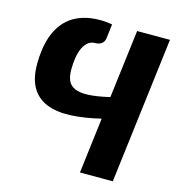

<svg xmlns="http://www.w3.org/2000/svg" viewBox="-108 -828 857 923"><g transform="rotate(15 320.0 -366.5)"><path d="M536.5 0H373L407 -277Q322 -256.5 253.8 -254Q185.5 -251.5 137.8 -271.5Q90 -291.5 64.5 -335.5Q39 -379.5 39 -451.5Q39 -486.5 43.8 -521.2Q48.5 -556 59.2 -587.2Q70 -618.5 88 -645.2Q106 -672 132.5 -691.5Q159 -711 195 -722Q231 -733 278 -733Q296.5 -733 310.8 -731.5Q325 -730 338 -727.5L329.5 -657.5Q328 -645.5 323 -638.2Q318 -631 311.2 -627Q304.5 -623 297 -621.5Q289.5 -620 282.5 -620Q263 -620 248.2 -608.5Q233.5 -597 223.8 -576.5Q214 -556 209.2 -528Q204.5 -500 204.5 -467Q204.5 -434.5 214.2 -412.5Q224 -390.5 248.8 -380Q273.5 -369.5 315 -371.2Q356.5 -373 420.5 -388L462.5 -728H626Z"/></g></svg>

Font: Lato Black
Style: Italic
Weight: 900
Italic angle: -7°
Designer: Lukasz Dziedzic
Foundry: tyPoland Lukasz Dziedzic
Version: Version 2.007; 2014-02-27